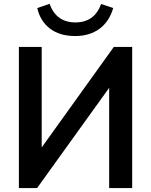

<svg xmlns="http://www.w3.org/2000/svg" viewBox="-20 -958 769 978"><path d="M76.2 0V-718.8H192.4V-207L559.6 -718.8H653.3V0H536.1V-510.7L168.9 0ZM169.9 -917 232.4 -938.5Q266.6 -843.8 364.3 -843.8Q460.9 -843.8 495.1 -937.5L556.6 -917Q537.1 -848.6 486.8 -811.5Q436.5 -774.4 363.3 -774.4Q284.2 -774.4 234.4 -812.5Q184.6 -850.6 169.9 -917Z"/></svg>

Font: Min Sans SemiBold
Style: Regular
Weight: 600
Designer: Jinseong-Kim, NotoSansCJK, Nunito
Foundry: Jinseong-Kim
Version: Version 1.400;Glyphs 3.1.2 (3151)